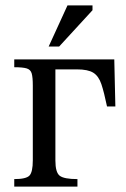

<svg xmlns="http://www.w3.org/2000/svg" viewBox="-20 -694 469 714"><path d="M268 0H33V-28Q77 -28 89.5 -41Q102 -54 102 -98V-376Q102 -406 98 -420.5Q94 -435 79.5 -439.5Q65 -444 33 -444V-473H405L409 -298H378Q367 -351 357 -381Q347 -411 327 -423.5Q307 -436 266 -436H186V-97Q186 -53 202 -40.5Q218 -28 268 -28ZM200 -521H161L231 -674H324V-656Z"/></svg>

Font: STIX Two Text
Style: Regular
Weight: 400
Designer: Ross Mills, John Hudson & Paul Hanslow, Tiro Typeworks Ltd; with prior portions MicroPress Inc., and Coen Hoffman.
Foundry: Tiro Typeworks Ltd
Version: Version 2.13 b171